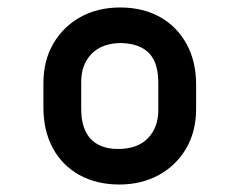

<svg xmlns="http://www.w3.org/2000/svg" viewBox="-20 -782 640 513"><path d="M301 -762Q362 -762 407.5 -736.5Q453 -711 478.5 -664.5Q504 -618 504 -556V-491Q504 -431 477.5 -385.5Q451 -340 404.5 -314.5Q358 -289 299 -289Q238 -289 192 -314.5Q146 -340 121 -386.5Q96 -433 96 -495V-560Q96 -620 122.5 -665.5Q149 -711 195 -736.5Q241 -762 301 -762ZM305 -667Q253 -667 225 -638.5Q197 -610 197 -563V-490Q197 -438 223 -410Q249 -384 295 -384Q348 -384 375.5 -413Q403 -442 403 -488V-560Q403 -611 381 -637Q357 -665 305 -667Z"/></svg>

Font: Recursive Mn Lnr St SmB
Style: Regular
Weight: 600
Monospace: yes
Version: Version 1.079;hotconv 1.0.112;makeotfexe 2.5.65598; ttfautoh